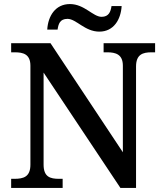

<svg xmlns="http://www.w3.org/2000/svg" viewBox="-20 -927 810 947"><path d="M470 -771C541 -771 576 -831 580 -897H530C526 -870 517 -844 481 -844C439 -844 396 -907 325 -907C253 -907 217 -848 213 -781H264C268 -808 275 -834 313 -834C356 -834 398 -771 470 -771ZM35 0H289V-45H271C228 -45 195 -54 195 -115V-569L574 0H651V-599C651 -659 685 -669 727 -669H745V-714H491V-669H509C550 -669 586 -659 586 -603V-176L229 -714H35V-669H53C94 -669 130 -660 130 -603V-115C130 -54 95 -45 51 -45H35Z"/></svg>

Font: Noto Serif Devanagari Medium
Style: Regular
Weight: 500
Designer: Universal Thirst, Indian Type Foundry and the Monotype Design Team
Foundry: Monotype Imaging Inc.
Version: Version 2.004